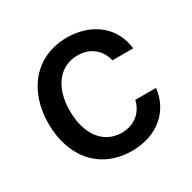

<svg xmlns="http://www.w3.org/2000/svg" viewBox="-130 -685 829 827"><g transform="rotate(-30 284.0 -271.0)"><path d="M301.1 11C430 11 513.5 -66.4 525.2 -172.6H421.9C408.4 -113.6 362.6 -78.8 301.8 -78.8C212 -78.8 154.1 -153.8 154.1 -272.7C154.1 -389.6 213.1 -463.1 301.8 -463.1C369.3 -463.1 410.5 -420.5 421.9 -369.3H525.2C513.8 -479.4 424 -552.6 300.1 -552.6C146.3 -552.6 46.9 -436.8 46.9 -270.2C46.9 -105.8 142.8 11 301.1 11Z"/></g></svg>

Font: Margiela Sans Medium
Style: Regular
Weight: 500
Designer: Stefan Endress, Andreas Faust
Version: Version 1.100;FEAKit 1.0